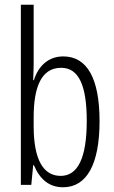

<svg xmlns="http://www.w3.org/2000/svg" viewBox="-20 -780 483 810"><path d="M122 -512V-760H68V0H112L120 -83H123C148 -24 187 10 246 10C346 10 400 -87 400 -269C400 -448 348 -542 247 -542C187 -542 143 -505 123 -442H120C121 -466 122 -491 122 -512ZM238 -494C313 -494 346 -418 346 -270C346 -111 307 -38 236 -38C164 -38 122 -104 122 -248V-285C122 -408 152 -494 238 -494Z"/></svg>

Font: Noto Sans Lao Looped ExtraCondensed Light
Style: Regular
Weight: 300
Width: 2
Designer: Mark Frömberg, Ben Mitchell
Foundry: The Fontpad Ltd
Version: Version 1.002